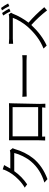

<svg xmlns="http://www.w3.org/2000/svg" viewBox="1349 -2219 926 3664"><g transform="rotate(-90 1812.0 -387.0)"><path d="M773.4 -662.1C758.8 -656.2 738.3 -653.3 710.9 -653.3H427.7C440.4 -674.8 449.2 -690.4 454.1 -700.2C454.1 -700.2 459 -710 469.7 -728.5C480.5 -747.1 488.3 -761.7 494.1 -771.5L412.1 -797.9C406.2 -773.4 396.5 -748 382.8 -721.7C366.2 -686.5 344.7 -650.4 319.3 -614.3C293.9 -578.1 258.8 -537.1 212.9 -492.2C167 -447.3 117.2 -409.2 63.5 -377.9L126 -332C223.6 -396.5 307.6 -478.5 377.9 -578.1H724.6C712.9 -528.3 692.4 -473.6 663.1 -414.1C633.8 -354.5 599.6 -301.8 561.5 -256.8C460 -136.7 326.2 -51.8 160.2 -2.9L225.6 55.7C391.6 -5.9 523.4 -95.7 621.1 -214.8C662.1 -265.6 698.2 -322.3 728.5 -383.8C758.8 -445.3 781.2 -502.9 795.9 -557.6C801.8 -577.1 808.6 -593.8 816.4 -607.4Z M1599.6 -609.4V-122.1H1042V-609.4ZM1671.9 -607.4C1671.9 -631.8 1672.9 -655.3 1674.8 -678.7C1655.3 -677.7 1626 -676.8 1586.9 -676.8H1053.7C1022.5 -676.8 993.2 -676.8 966.8 -677.7C966.8 -661.1 966.8 -636.7 966.8 -603.5V-109.4C966.8 -96.7 965.8 -74.2 964.8 -42C963.9 -9.8 962.9 7.8 962.9 11.7H1038.1L1037.1 -45.9H1594.7C1594.7 -39.1 1593.8 -30.3 1592.8 -20.5C1591.8 -10.7 1590.8 -2.9 1589.8 2.9C1588.9 8.8 1587.9 12.7 1587.9 15.6H1665C1665 13.7 1664.1 -2.9 1663.1 -35.2C1662.1 -67.4 1661.1 -88.9 1661.1 -100.6Z M1801.8 -340.8C1841.8 -342.8 1886.7 -343.8 1936.5 -343.8H2487.3C2504.9 -343.8 2539.1 -341.8 2590.8 -338.9V-425.8C2554.7 -421.9 2519.5 -419.9 2484.4 -419.9H1934.6C1876 -419.9 1830.1 -420.9 1796.9 -423.8Z M3479.5 -673.8C3460 -712.9 3432.6 -757.8 3396.5 -809.6L3347.7 -789.1C3381.8 -739.3 3408.2 -692.4 3427.7 -649.4ZM3369.1 -683.6C3353.5 -677.7 3330.1 -674.8 3298.8 -674.8H2906.2C2883.8 -674.8 2850.6 -676.8 2807.6 -680.7V-599.6C2842.8 -603.5 2875 -605.5 2904.3 -605.5H3303.7C3290 -563.5 3266.6 -514.6 3233.4 -460C3200.2 -405.3 3166 -358.4 3130.9 -319.3C3003.9 -177.7 2866.2 -78.1 2717.8 -19.5L2774.4 41C2912.1 -21.5 3043 -119.1 3167 -252.9C3271.5 -158.2 3364.3 -57.6 3445.3 47.9L3506.8 -4.9C3410.2 -120.1 3311.5 -220.7 3211.9 -305.7C3245.1 -347.7 3277.3 -395.5 3307.6 -449.2C3337.9 -502.9 3362.3 -552.7 3379.9 -599.6C3384.8 -612.3 3392.6 -625 3402.3 -638.7ZM3446.3 -812.5C3471.7 -777.3 3499 -730.5 3528.3 -671.9L3577.1 -695.3C3557.6 -734.4 3529.3 -779.3 3492.2 -830.1Z"/></g></svg>

Font: Gen Shin Gothic P Normal
Style: Regular
Weight: 300
Designer: [Source Han Sans]
Ryoko NISHIZUKA  (kana & ideographs); Paul D. Hunt (Latin, Greek & Cyrillic); Wenlong ZHANG  (bopomofo
Version: Version 1.002.20150607